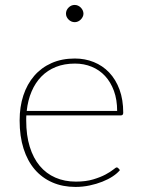

<svg xmlns="http://www.w3.org/2000/svg" viewBox="-20 -732 558 758"><path d="M442.5 -294Q442.5 -338.5 429.8 -373.2Q417 -408 394.8 -432Q372.5 -456 342 -468.5Q311.5 -481 276 -481Q234 -481 200.8 -467.8Q167.5 -454.5 143.5 -430Q119.5 -405.5 104.8 -371Q90 -336.5 85.5 -294ZM453.5 -60.5Q443.5 -48 425.5 -36Q407.5 -24 384.2 -14.8Q361 -5.5 333.8 0.2Q306.5 6 278 6Q227.5 6 186.8 -11.8Q146 -29.5 117.2 -63Q88.5 -96.5 73 -145.2Q57.5 -194 57.5 -256.5Q57.5 -310.5 72.2 -355.2Q87 -400 115 -432.5Q143 -465 183.5 -483Q224 -501 275.5 -501Q315.5 -501 350.2 -487Q385 -473 411 -445.8Q437 -418.5 451.8 -378.5Q466.5 -338.5 466.5 -287Q466.5 -276.5 457.5 -276.5H84Q83.5 -271.5 83.5 -266.8Q83.5 -262 83.5 -256.5Q83.5 -197.5 97.5 -152.5Q111.5 -107.5 137 -77Q162.5 -46.5 198.8 -30.8Q235 -15 279.5 -15Q319 -15 348 -23.8Q377 -32.5 396.5 -43Q416 -53.5 426.8 -62.2Q437.5 -71 440.5 -71Q444.5 -71 447 -68ZM309.5 -678Q309.5 -671.5 306.5 -665.5Q303.5 -659.5 298.8 -654.8Q294 -650 287.8 -647.2Q281.5 -644.5 275 -644.5Q268 -644.5 261.8 -647.2Q255.5 -650 250.8 -654.8Q246 -659.5 243.2 -665.5Q240.5 -671.5 240.5 -678Q240.5 -692 250.8 -702.2Q261 -712.5 275 -712.5Q281.5 -712.5 287.8 -709.8Q294 -707 298.8 -702.2Q303.5 -697.5 306.5 -691.2Q309.5 -685 309.5 -678Z"/></svg>

Font: Lato ExtraLight
Style: Regular
Weight: 275
Designer: Lukasz Dziedzic with Adam Twardoch and Botio Nikoltchev
Foundry: tyPoland Lukasz Dziedzic
Version: Version 2.015; 2015-08-06; http://www.latofonts.com/